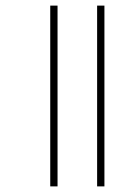

<svg xmlns="http://www.w3.org/2000/svg" viewBox="-20 -615 471 684"><path d="M326 49H352V-595H326ZM159 49H185V-595H159Z"/></svg>

Font: Noto Sans Malayalam Condensed Thin
Style: Regular
Weight: 100
Width: 3
Designer: Jelle Bosma - Monotype Design Team
Foundry: Monotype Imaging Inc.
Version: Version 2.104